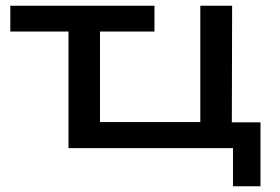

<svg xmlns="http://www.w3.org/2000/svg" viewBox="-20 -517 977 670"><path d="M793 133V0H219V-407H16V-497H519V-407H329V-91H679V-497H790L789 -90H889V133Z"/></svg>

Font: Nunito Sans 7pt Expanded Medium
Style: Regular
Weight: 500
Width: 7
Designer: Vernon Adams
Foundry: Vernon Adams
Version: Version 3.101;gftools[0.9.27]